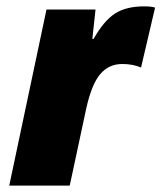

<svg xmlns="http://www.w3.org/2000/svg" viewBox="-20 -583 507 603"><path d="M126 -553H280L270 -461H274Q307 -519 342 -541Q377 -563 432 -563Q457 -563 467 -559L423 -371Q397 -382 364 -382Q322 -382 295 -350.5Q268 -319 251 -243L199 0H9Z"/></svg>

Font: Noto Sans Display Black
Style: Italic
Weight: 900
Italic angle: -12°
Designer: Monotype Design team
Foundry: Monotype Imaging Inc.
Version: Version 1.000